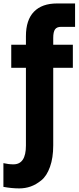

<svg xmlns="http://www.w3.org/2000/svg" viewBox="-41 -844 450 1099"><path d="M-21.5 89.8Q7.8 96.7 36.1 96.7Q107.4 96.7 107.4 -10.7V-456.1H23.4V-587.9H107.4V-636.7Q107.4 -729.5 153.3 -776.9Q199.2 -824.2 285.2 -824.2H388.7V-690.4H308.6Q284.2 -690.4 273.9 -675.8Q263.7 -661.1 263.7 -627V-587.9H376V-456.1H263.7V-11.7Q263.7 59.6 245.1 111.3Q226.6 163.1 195.8 188Q165 212.9 134.3 223.6Q103.5 234.4 69.3 234.4Q26.4 234.4 -21.5 225.6Z"/></svg>

Font: Gothic A1 Black
Style: Regular
Weight: 900
Version: Version 2.50